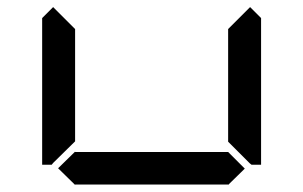

<svg xmlns="http://www.w3.org/2000/svg" viewBox="-20 -975 856 542"><path d="M671 -499 624 -453V-454H192V-453L144 -500L192 -547V-546H624ZM686 -955 717 -924V-510H690L685 -514L624 -575V-893ZM130 -515 126 -510H99V-924L130 -955L192 -893V-576Z"/></svg>

Font: seg115
Style: Regular
Weight: 400
Designer: Keshikan(Twitter:@keshinomi_88pro)
Version: seg115 Version 0.46